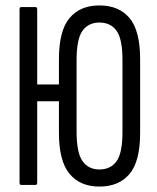

<svg xmlns="http://www.w3.org/2000/svg" viewBox="-20 -681 579 707"><path d="M346 6Q275 6 236 -41Q197 -88 197 -192V-463Q197 -568 236 -614.5Q275 -661 346 -661Q418 -661 457 -614.5Q496 -568 496 -463V-191Q496 -87 457 -40.5Q418 6 346 6ZM58 0Q52 0 52 -9V-646Q52 -655 58 -655H111Q117 -655 117 -646V-370H223V-308H117V-9Q117 0 111 0ZM346 -57Q387 -57 409 -87Q431 -117 431 -196V-459Q431 -538 409 -568Q387 -598 346 -598Q306 -598 284 -568Q262 -538 262 -459V-197Q262 -118 284 -87.5Q306 -57 346 -57Z"/></svg>

Font: Sofia Sans Extra Condensed
Style: Regular
Weight: 400
Designer: Botio Nikoltchev, Ani Petrova
Foundry: lettersoup
Version: Version 4.101